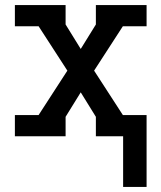

<svg xmlns="http://www.w3.org/2000/svg" viewBox="-20 -540 640 761"><path d="M468 201V0H360V-77L300 -174L240 -77V0H39V-84H133L247 -260L133 -436H39V-520H240V-443L300 -346L360 -443V-520H561V-436H467L353 -260L467 -84H561V201Z"/></svg>

Font: Iosevka Etoile Medium
Style: Regular
Weight: 500
Designer: Belleve Invis
Foundry: Belleve Invis
Version: Version 22.1.2; ttfautohint (v1.8.4)